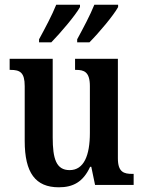

<svg xmlns="http://www.w3.org/2000/svg" viewBox="-20 -786 610 816"><path d="M308 -619V-606H360C400 -646 463 -721 482 -756V-766H381C363 -721 334 -667 308 -619ZM146 -619V-606H198C237 -646 301 -721 320 -756V-766H219C201 -721 172 -667 146 -619ZM230 10C290 10 333 -12 363 -77H368L384 0H548V-47H542C507 -47 481 -54 481 -113V-536H299V-489H303C337 -489 362 -481 362 -420V-221C362 -126 337 -63 276 -63C219 -63 204 -111 204 -202V-536H21V-489H25C65 -489 85 -478 85 -420V-187C85 -51 131 10 230 10Z"/></svg>

Font: Noto Serif Myanmar Condensed SemiBold
Style: Regular
Weight: 600
Width: 3
Designer: Ben Mitchell and the Monotype Design Team
Foundry: Monotype Imaging Inc.
Version: Version 2.106